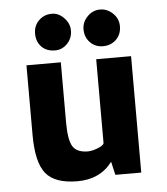

<svg xmlns="http://www.w3.org/2000/svg" viewBox="-49 -689 648 746"><g transform="rotate(-5 274.5 -316.5)"><path d="M360 -52Q312 12 224 12Q136 12 100.5 -31.5Q65 -75 65 -182V-454H199V-219Q199 -151 215 -125.5Q231 -100 274 -100Q290 -100 312 -108.5Q334 -117 337 -126V-454H473V0H372ZM109 -574Q109 -604 129.5 -624.5Q150 -645 181 -645Q207 -645 228 -623Q249 -601 249 -574Q249 -544 229 -523Q209 -502 181 -502Q148 -502 128.5 -522Q109 -542 109 -574ZM298 -574Q298 -602 319 -623.5Q340 -645 368 -645Q397 -645 418.5 -624Q440 -603 440 -574Q440 -542 419.5 -522Q399 -502 368 -502Q338 -502 318 -522.5Q298 -543 298 -574Z"/></g></svg>

Font: Tajawal ExtraBold
Style: Regular
Weight: 800
Designer: Boutros Fonts
Foundry: Created by Boutros International 2017
Version: Version 1.700